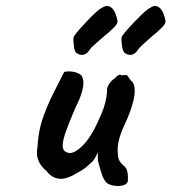

<svg xmlns="http://www.w3.org/2000/svg" viewBox="-20 -612 572 640"><path d="M308 -70Q306 -76 306 -87.5Q306 -99 306 -104Q302 -95 296 -84.5Q290 -74 284 -70Q261 -47 238 -36Q206 -16 183 -16Q155 -16 135 -42Q103 -68 103 -104Q103 -109 105 -123Q107 -160 115.5 -194Q124 -228 148 -281L178 -341L194 -372Q199 -374 210 -374Q226 -374 240 -368Q254 -362 255 -352Q258 -348 258 -337Q258 -305 231 -252L223 -233Q205 -190 197 -166Q189 -142 189 -126Q189 -110 201 -105Q206 -102 213 -102Q233 -102 261.5 -133Q290 -164 320 -237Q334 -271 337 -307Q335 -318 343 -331Q351 -344 364 -352Q368 -358 375 -361.5Q382 -365 384 -361L400 -362Q403 -363 409.5 -353Q416 -343 419 -341Q429 -333 429 -309Q429 -276 405 -218Q386 -178 379.5 -156.5Q373 -135 372 -115Q372 -94 375.5 -82.5Q379 -71 393 -59Q409 -48 406 -7Q404 0 395 4Q386 8 373 8Q351 8 336 -2Q327 -11 321.5 -25.5Q316 -40 308 -70ZM225 -487Q227 -496 267 -538.5Q307 -581 320 -586Q329 -592 337 -592Q349 -592 358 -579.5Q367 -567 371 -545Q375 -536 361.5 -522Q348 -508 321 -486Q286 -456 281 -449Q269 -429 252 -429Q244 -429 234 -436Q228 -442 226 -460.5Q224 -479 225 -487ZM385 -487Q387 -496 427.5 -538.5Q468 -581 481 -586Q489 -592 497 -592Q509 -592 518 -579.5Q527 -567 531 -545Q535 -536 521.5 -522Q508 -508 481 -486Q450 -459 442 -449Q430 -429 413 -429Q405 -429 395 -436Q389 -442 386.5 -460.5Q384 -479 385 -487Z"/></svg>

Font: Caveat
Style: Bold
Weight: 700
Designer: Pablo Impallari
Foundry: Pablo Impallari
Version: Version 1.500; ttfautohint (v1.6)